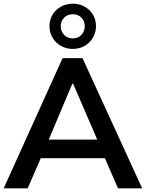

<svg xmlns="http://www.w3.org/2000/svg" viewBox="-20 -1020 790 1040"><path d="M0 0 319 -705H427L750 0H619L533 -198L585 -163H162L216 -198L130 0ZM372 -567 231 -233 205 -264H541L520 -233L376 -567ZM374 -755Q339 -755 310 -771.5Q281 -788 264.5 -816Q248 -844 248 -878Q248 -913 264.5 -940.5Q281 -968 310 -984Q339 -1000 374 -1000Q410 -1000 438.5 -984Q467 -968 483.5 -940.5Q500 -913 500 -878Q500 -844 483.5 -816Q467 -788 438.5 -771.5Q410 -755 374 -755ZM374 -812Q403 -812 421 -831Q439 -850 439 -878Q439 -906 421 -924.5Q403 -943 374 -943Q346 -943 327.5 -924.5Q309 -906 309 -878Q309 -850 327.5 -831Q346 -812 374 -812Z"/></svg>

Font: Mulish ExtraLight
Style: Bold
Weight: 700
Version: Version 3.603